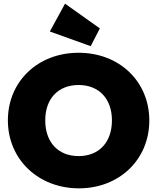

<svg xmlns="http://www.w3.org/2000/svg" viewBox="-20 -1014 858 1048"><path d="M411 14C632 14 795 -144 795 -356C795 -569 632 -726 409 -726C186 -726 23 -569 23 -357C23 -145 188 14 411 14ZM227 -357C227 -475 297 -550 409 -550C520 -550 591 -475 591 -357C591 -238 521 -162 409 -162C297 -162 227 -238 227 -357ZM252 -842 475 -762 525 -859 335 -994Z"/></svg>

Font: MV Cash Black
Style: Regular
Weight: 900
Designer: Rodrigo Fuenzalida
Foundry: fragTYPE
Version: Version 1.100;Glyphs 3.1.2 (3151)